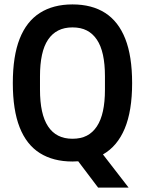

<svg xmlns="http://www.w3.org/2000/svg" viewBox="-20 -719 656 869"><path d="M424 130 334 11Q328 11 321 11.5Q314 12 308 12Q221 12 160.5 -26Q100 -64 69 -142.5Q38 -221 38 -343Q38 -465 69 -543.5Q100 -622 160.5 -660.5Q221 -699 308 -699Q396 -699 456 -660.5Q516 -622 547 -543.5Q578 -465 578 -343Q578 -217 544.5 -137Q511 -57 446 -20L562 130ZM308 -91Q346 -91 373 -105Q400 -119 418.5 -147Q437 -175 446 -216.5Q455 -258 455 -313V-374Q455 -429 446 -470.5Q437 -512 418.5 -539.5Q400 -567 373 -581Q346 -595 308 -595Q271 -595 243.5 -581Q216 -567 197.5 -539.5Q179 -512 170 -470.5Q161 -429 161 -374V-313Q161 -258 170 -216.5Q179 -175 197.5 -147Q216 -119 243.5 -105Q271 -91 308 -91Z"/></svg>

Font: Archivo SemiBold Condensed
Style: Regular
Weight: 600
Width: 3
Version: Version 2.001